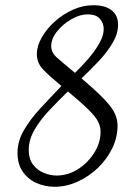

<svg xmlns="http://www.w3.org/2000/svg" viewBox="-20 -700 525 735"><path d="M189 15Q152 15 119.5 0.5Q87 -14 67 -43Q47 -72 47 -115Q47 -160 72 -202.5Q97 -245 136 -287Q175 -329 215 -371Q170 -408 145.5 -433.5Q121 -459 121 -493Q121 -523 139.5 -556Q158 -589 189 -617Q220 -645 258.5 -662.5Q297 -680 337 -680Q383 -680 407.5 -660.5Q432 -641 432 -605Q432 -571 411 -535.5Q390 -500 357.5 -465.5Q325 -431 292 -400Q352 -349 381.5 -317.5Q411 -286 420.5 -263.5Q430 -241 430 -219Q430 -174 409.5 -132Q389 -90 354.5 -57Q320 -24 277 -4.5Q234 15 189 15ZM176 -523Q176 -499 198 -479.5Q220 -460 267 -421Q295 -448 320 -477.5Q345 -507 361 -535.5Q377 -564 377 -589Q377 -611 362.5 -628Q348 -645 315 -645Q286 -645 253.5 -626.5Q221 -608 198.5 -580Q176 -552 176 -523ZM90 -126Q90 -92 106 -70.5Q122 -49 147 -38.5Q172 -28 197 -28Q240 -28 278.5 -52.5Q317 -77 341 -115.5Q365 -154 365 -195Q365 -215 356 -233.5Q347 -252 320 -279Q293 -306 240 -350Q203 -314 168.5 -277.5Q134 -241 112 -203Q90 -165 90 -126Z"/></svg>

Font: Bona Nova
Style: Italic
Weight: 400
Italic angle: -4°
Designer: Mateusz Machalski
Foundry: Capitalics
Version: Version 4.001; ttfautohint (v1.8.3)